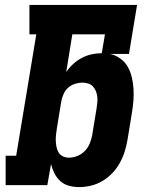

<svg xmlns="http://www.w3.org/2000/svg" viewBox="-20 -755 640 783"><path d="M303 8Q281 8 261 2.5Q241 -3 226 -16.5Q211 -30 202 -48Q193 -66 188 -86L173 0H3V-120H46L128 -615H100V-735H539L506 -535H429Q452 -530 471 -516Q490 -502 501 -482.5Q512 -463 517.5 -440Q523 -417 524.5 -392.5Q526 -368 524 -343.5Q522 -319 518 -295L500 -185Q496 -161 488.5 -137Q481 -113 468.5 -90.5Q456 -68 438 -49Q420 -30 398 -17Q376 -4 351.5 2Q327 8 303 8ZM250 -461Q262 -479 278.5 -494Q295 -509 314 -519Q333 -529 353.5 -533.5Q374 -538 395 -538L408 -615H275ZM261 -112Q278 -112 295.5 -119Q313 -126 326 -139.5Q339 -153 346 -170Q353 -187 356 -204L374 -314Q376 -326 377 -338.5Q378 -351 376.5 -362.5Q375 -374 370.5 -384.5Q366 -395 358.5 -403Q351 -411 339.5 -414.5Q328 -418 316 -418Q301 -418 285.5 -413Q270 -408 258 -397.5Q246 -387 239.5 -372Q233 -357 230 -342L212 -232Q210 -219 208.5 -206Q207 -193 207.5 -180.5Q208 -168 210.5 -155.5Q213 -143 219 -133Q225 -123 236.5 -117.5Q248 -112 261 -112Z"/></svg>

Font: Iosevka Slab HvExObl
Style: Regular
Weight: 900
Width: 7
Italic angle: -9°
Monospace: yes
Designer: Belleve Invis
Foundry: Belleve Invis
Version: Version 11.1.1; ttfautohint (v1.8.3)